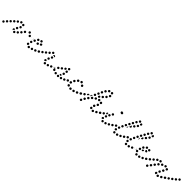

<svg xmlns="http://www.w3.org/2000/svg" viewBox="472 -2274 4019 4019"><g transform="rotate(45 2482.0 -264.0)"><path d="M34 1Q33 -9 25 -16Q22 -19 17 -21Q12 -22 7 -22Q2 -22 -2 -19Q-7 -17 -10 -13Q-17 -5 -16 5Q-15 15 -7 22Q-4 25 1 27Q6 28 11 28Q16 28 20 25Q25 23 28 19Q35 11 34 1ZM343 14Q346 10 347 6Q349 1 348 -4Q348 -9 345 -13Q341 -22 331 -26Q321 -29 312 -24H311Q307 -21 304 -17Q301 -14 299 -9Q298 -4 298 1Q299 6 301 10Q306 19 316 22Q326 25 335 21V20Q340 18 343 14ZM256 -26Q254 -31 255 -36Q257 -46 265 -52Q273 -58 283 -57Q288 -56 293 -54Q297 -51 300 -47Q300 -46 301 -46Q301 -45 302 -44Q301 -44 301 -43Q293 -39 287 -32Q281 -25 278 -15Q277 -11 276 -7Q271 -8 267 -10Q263 -13 260 -17Q257 -21 256 -26ZM405 -38Q407 -43 407 -48Q408 -53 406 -57Q404 -62 400 -65Q393 -73 383 -73Q373 -73 365 -66Q361 -62 359 -58Q357 -53 357 -48Q357 -43 359 -39Q361 -34 364 -31Q372 -23 382 -23Q392 -23 400 -30Q403 -34 405 -38ZM83 -45Q85 -49 84 -54Q84 -59 82 -64Q80 -68 76 -72Q69 -79 59 -78Q48 -78 41 -70Q34 -62 34 -52Q35 -42 42 -35Q50 -28 60 -28Q71 -28 78 -36Q81 -40 83 -45ZM283 -96Q286 -86 294 -80Q299 -78 303 -77Q308 -76 313 -77Q318 -78 322 -81Q326 -84 329 -88Q334 -97 332 -107Q330 -117 321 -123Q312 -128 302 -126Q292 -124 287 -115H286Q281 -106 283 -96ZM453 -87Q456 -91 458 -95Q459 -100 459 -105Q458 -110 456 -114Q454 -119 450 -122Q442 -129 432 -128Q422 -127 415 -119Q408 -111 409 -101Q410 -91 417 -84Q425 -77 436 -78Q446 -79 453 -87ZM129 -90Q137 -98 137 -108Q136 -118 129 -126Q126 -129 121 -131Q116 -133 111 -133Q106 -133 102 -131Q97 -129 94 -125Q86 -118 86 -107Q86 -97 94 -90Q101 -82 112 -83Q122 -83 129 -90ZM183 -142Q183 -142 183 -143Q191 -150 191 -160Q191 -171 183 -178Q176 -185 166 -185Q156 -185 149 -179L148 -178Q141 -171 140 -161Q140 -151 147 -143Q154 -136 164 -135Q175 -135 182 -142H183Q183 -142 183 -142ZM506 -165Q505 -175 497 -182Q493 -185 488 -186Q483 -187 478 -187Q473 -186 469 -183Q465 -181 462 -177H461Q455 -169 456 -158Q458 -148 466 -142Q470 -139 475 -137Q480 -136 484 -137Q489 -137 494 -140Q498 -142 501 -146Q507 -155 506 -165ZM324 -156Q328 -147 337 -143Q342 -141 347 -140Q352 -140 356 -142Q361 -144 364 -147Q368 -151 370 -155V-156Q374 -165 370 -175Q367 -184 357 -189Q353 -191 348 -191Q343 -191 338 -189Q333 -187 330 -184Q326 -180 324 -176Q320 -166 324 -156ZM705 -153Q713 -161 713 -171Q713 -181 705 -189Q698 -196 688 -196H687Q677 -196 670 -189Q662 -181 662 -171Q662 -161 670 -153Q677 -146 687 -146H688Q698 -146 705 -153ZM607 -148Q612 -147 616 -148Q621 -149 626 -151Q630 -154 633 -158Q636 -162 637 -167Q639 -177 634 -186Q628 -194 618 -197Q608 -199 599 -194Q590 -188 588 -178Q587 -173 588 -168Q588 -163 591 -159Q594 -155 598 -152Q602 -149 607 -148ZM244 -197Q247 -201 247 -206Q248 -211 247 -216Q245 -221 242 -225Q236 -233 226 -234Q215 -236 207 -229Q199 -223 198 -212Q196 -202 203 -194Q209 -186 219 -185Q230 -183 238 -190Q242 -193 244 -197ZM543 -204Q547 -201 551 -199Q556 -198 561 -198Q566 -198 571 -200Q580 -205 583 -215Q587 -224 582 -234Q580 -238 577 -242Q573 -245 568 -247Q563 -248 559 -248Q554 -248 549 -246Q540 -241 536 -231Q533 -222 537 -212Q539 -208 543 -204ZM347 -214Q357 -211 366 -216Q371 -219 374 -222Q377 -226 379 -231Q380 -236 379 -241Q379 -246 377 -250Q374 -255 370 -258Q366 -261 362 -262Q357 -264 352 -263Q347 -263 343 -260Q338 -258 335 -254Q332 -250 331 -246Q329 -241 330 -236Q330 -231 333 -226Q338 -217 347 -214ZM295 -226Q286 -222 276 -226Q267 -231 263 -240Q261 -245 261 -250Q261 -255 263 -259Q265 -264 269 -267Q272 -271 277 -273Q287 -276 296 -272Q306 -268 310 -258Q310 -258 310 -257Q310 -257 310 -256Q310 -254 309 -252Q307 -244 307 -235Q305 -232 302 -230Q299 -227 295 -226Z M782 21Q788 13 787 2Q785 -8 777 -14Q769 -20 758 -19H757Q747 -17 741 -9Q734 -1 736 10Q737 20 746 26Q754 32 764 31H765Q776 29 782 21ZM859 -2Q864 -11 861 -21Q859 -26 856 -29Q853 -33 848 -35Q844 -38 839 -38Q834 -39 829 -37H828Q823 -35 820 -32Q816 -29 814 -24Q811 -20 811 -15Q810 -10 812 -5Q813 -1 817 3Q820 7 824 9Q829 12 834 12Q839 12 843 11H845Q854 7 859 -2ZM689 -10Q681 -16 679 -26Q679 -27 679 -28Q677 -38 684 -46Q690 -55 700 -56Q710 -58 719 -51Q727 -45 728 -35Q728 -35 728 -34Q729 -33 729 -32Q729 -30 729 -29Q725 -26 723 -22Q718 -16 715 -8Q713 -7 712 -6Q710 -6 708 -5Q698 -4 689 -10ZM933 -31Q937 -41 933 -50Q931 -55 927 -58Q923 -62 919 -64Q914 -65 909 -65Q904 -65 900 -63H899Q889 -59 885 -49Q881 -39 885 -30Q887 -25 891 -22Q895 -18 899 -17Q904 -15 909 -15Q914 -15 918 -17H919Q929 -21 933 -31ZM1002 -73Q1004 -83 998 -91Q995 -95 991 -98Q987 -101 982 -102Q977 -102 972 -101Q967 -100 963 -97H962Q954 -91 952 -80Q950 -70 956 -62Q959 -58 963 -55Q968 -52 973 -51Q977 -51 982 -52Q987 -53 991 -56H992Q1001 -62 1002 -73ZM698 -96Q701 -86 711 -82Q715 -80 720 -80Q725 -79 730 -81Q734 -83 738 -86Q742 -90 744 -94V-95Q749 -105 745 -114Q741 -124 732 -128Q723 -133 713 -129Q703 -125 699 -116L698 -115Q694 -105 698 -96ZM689 -146H688Q683 -146 678 -148Q674 -150 670 -153Q667 -157 665 -161Q663 -166 663 -171Q663 -181 670 -189Q678 -196 688 -196H689Q694 -196 699 -194Q703 -192 707 -189Q707 -188 708 -188Q708 -187 708 -187Q707 -183 707 -178Q706 -168 710 -159Q710 -158 710 -157Q707 -152 701 -149Q696 -146 689 -146ZM729 -176Q729 -171 731 -166Q732 -162 736 -158Q739 -154 744 -152Q753 -148 763 -151Q772 -155 777 -164V-165Q780 -169 780 -174Q780 -179 778 -184Q777 -189 773 -192Q770 -196 766 -198Q756 -203 746 -199Q737 -196 732 -186V-185Q730 -181 729 -176ZM864 -161Q870 -170 869 -180Q869 -181 868 -183Q868 -184 868 -185Q867 -187 866 -188Q865 -190 864 -192Q860 -197 854 -200Q847 -202 841 -201H839Q834 -200 830 -198Q826 -195 823 -191Q820 -187 819 -182Q817 -178 818 -173Q820 -162 828 -156Q836 -150 846 -151L848 -152Q858 -153 864 -161ZM929 -226Q923 -235 913 -237Q911 -238 909 -238Q906 -238 904 -237Q899 -232 893 -227Q889 -225 884 -223Q884 -222 884 -221Q883 -220 883 -219Q883 -218 883 -218Q880 -208 885 -199Q890 -190 900 -187Q910 -185 919 -190Q928 -195 931 -205Q931 -206 932 -207Q934 -217 929 -226ZM771 -240Q770 -230 778 -222Q785 -215 795 -215Q806 -215 813 -222L814 -223Q818 -226 819 -231Q821 -235 821 -240Q821 -245 820 -250Q818 -255 814 -258Q807 -265 797 -266Q786 -266 779 -258L778 -257Q771 -250 771 -240ZM851 -287Q842 -281 840 -271Q839 -266 841 -261Q842 -256 844 -252Q847 -248 851 -246Q856 -243 861 -242H862Q872 -240 880 -246Q889 -252 891 -262Q892 -267 891 -272Q890 -277 887 -281Q884 -285 880 -287Q875 -290 871 -291H869Q859 -293 851 -287Z M1247 31Q1252 30 1256 26Q1260 23 1262 19Q1264 14 1264 9Q1265 -1 1258 -9Q1251 -17 1241 -17Q1230 -18 1223 -11Q1215 -4 1214 6Q1214 11 1215 16Q1217 21 1220 24Q1224 28 1228 30Q1233 32 1238 33Q1243 33 1247 31ZM1329 11Q1333 7 1335 3Q1337 -2 1338 -7Q1338 -12 1336 -16Q1332 -26 1323 -30Q1314 -35 1304 -31Q1299 -30 1295 -26Q1292 -23 1290 -18Q1288 -14 1287 -9Q1287 -4 1289 1Q1292 11 1302 15Q1311 19 1321 16Q1326 14 1329 11ZM1393 -16Q1397 -18 1400 -22Q1404 -26 1405 -31Q1407 -35 1406 -40Q1406 -45 1404 -50Q1399 -59 1389 -62Q1379 -65 1370 -60Q1361 -56 1357 -46Q1354 -36 1359 -27Q1361 -22 1365 -19Q1369 -16 1374 -14Q1378 -13 1383 -13Q1388 -14 1393 -16ZM1191 -23Q1187 -25 1183 -29Q1180 -33 1179 -38Q1178 -43 1179 -48Q1180 -58 1188 -64Q1196 -71 1207 -69Q1212 -69 1216 -66Q1220 -64 1223 -60Q1226 -56 1228 -51Q1229 -46 1228 -41Q1228 -40 1228 -40Q1228 -39 1228 -38Q1226 -38 1224 -37Q1215 -34 1208 -28Q1203 -24 1200 -20Q1200 -20 1200 -20Q1200 -20 1200 -20Q1195 -20 1191 -23ZM1467 -64Q1470 -68 1471 -73Q1471 -78 1470 -83Q1469 -87 1466 -92Q1460 -100 1450 -102Q1440 -103 1431 -97Q1427 -94 1425 -90Q1422 -86 1421 -81Q1420 -76 1421 -71Q1423 -66 1425 -62Q1432 -54 1442 -52Q1452 -51 1460 -57Q1465 -60 1467 -64ZM1003 -73Q1005 -83 999 -91Q993 -100 983 -102Q972 -104 964 -98Q960 -95 957 -91Q954 -86 953 -81Q953 -77 954 -72Q955 -67 957 -63Q960 -59 964 -56Q969 -53 974 -52Q978 -52 983 -53Q988 -54 992 -56V-57Q1001 -62 1003 -73ZM1202 -107Q1206 -98 1215 -93Q1220 -91 1225 -91Q1230 -91 1235 -93Q1239 -95 1243 -98Q1246 -101 1248 -106H1249Q1253 -116 1249 -125Q1245 -135 1236 -139Q1231 -141 1226 -141Q1221 -141 1217 -140Q1212 -138 1208 -134Q1205 -131 1203 -126Q1199 -117 1202 -107ZM1064 -118Q1065 -129 1059 -137Q1056 -141 1051 -143Q1047 -146 1042 -146Q1037 -147 1032 -146Q1028 -145 1024 -142V-141Q1015 -135 1014 -125Q1013 -115 1019 -106Q1022 -102 1026 -100Q1030 -97 1035 -97Q1040 -96 1045 -97Q1050 -99 1054 -102Q1062 -108 1064 -118ZM1120 -157Q1122 -161 1123 -166Q1123 -171 1122 -176Q1120 -180 1117 -184Q1114 -188 1110 -190Q1105 -193 1100 -193Q1096 -194 1091 -192Q1086 -191 1082 -188Q1078 -185 1076 -180Q1073 -176 1073 -171Q1072 -166 1074 -161Q1075 -156 1078 -152Q1082 -149 1086 -146Q1090 -144 1095 -143Q1100 -143 1105 -144Q1110 -146 1114 -149Q1118 -152 1120 -157ZM1237 -177Q1239 -167 1248 -161Q1257 -156 1267 -158Q1277 -161 1282 -170Q1288 -179 1285 -189Q1283 -199 1274 -204Q1265 -209 1255 -207Q1245 -205 1240 -196Q1234 -187 1237 -177ZM1180 -216Q1181 -226 1174 -234Q1167 -241 1157 -242Q1147 -243 1139 -236Q1131 -229 1130 -218Q1130 -208 1137 -200Q1143 -193 1154 -192Q1164 -191 1172 -198Q1180 -205 1180 -216ZM1256 -251Q1265 -257 1275 -255Q1285 -253 1291 -244Q1297 -236 1295 -226Q1294 -224 1294 -222Q1293 -220 1292 -219Q1289 -221 1286 -223Q1278 -228 1269 -230Q1259 -231 1250 -229Q1248 -228 1245 -228Q1245 -230 1245 -232Q1245 -234 1246 -236Q1248 -246 1256 -251ZM1220 -247Q1216 -245 1211 -244Q1206 -244 1201 -246Q1196 -247 1193 -251Q1185 -258 1184 -268Q1184 -278 1191 -286Q1198 -294 1208 -294Q1219 -295 1226 -288Q1230 -285 1232 -280Q1234 -276 1234 -271Q1235 -268 1234 -265Q1234 -262 1233 -260Q1231 -258 1230 -257Q1229 -255 1228 -253Q1225 -249 1220 -247Z M1641 18Q1648 11 1648 0Q1648 -5 1646 -9Q1644 -14 1640 -17Q1637 -21 1632 -22Q1627 -24 1622 -24Q1611 -24 1604 -16Q1597 -9 1597 2Q1598 7 1600 11Q1602 16 1605 19Q1609 23 1613 24Q1618 26 1623 26H1624Q1634 26 1641 18ZM1561 15Q1570 10 1572 -1Q1574 -11 1568 -19Q1562 -28 1552 -30Q1547 -31 1542 -30Q1537 -29 1533 -26Q1529 -24 1526 -19Q1523 -15 1522 -10Q1521 -5 1522 -1Q1523 4 1526 8Q1529 13 1533 15Q1537 18 1542 19Q1553 21 1561 15ZM1720 1Q1725 -8 1722 -18Q1721 -22 1717 -26Q1714 -30 1710 -33Q1706 -35 1701 -36Q1696 -36 1691 -35Q1681 -32 1676 -23Q1670 -14 1673 -4Q1675 1 1678 5Q1681 9 1685 11Q1689 14 1694 14Q1699 15 1704 13H1705Q1715 10 1720 1ZM1480 -9Q1491 -10 1497 -18Q1503 -26 1502 -37Q1501 -47 1493 -53H1492Q1484 -60 1474 -59Q1463 -57 1457 -49Q1451 -41 1452 -31Q1453 -20 1461 -14H1462Q1470 -7 1480 -9ZM1792 -30Q1796 -40 1791 -49Q1789 -54 1785 -57Q1781 -60 1777 -62Q1772 -64 1767 -63Q1762 -63 1758 -61H1757Q1748 -56 1745 -46Q1741 -36 1746 -27Q1748 -23 1752 -19Q1755 -16 1760 -14Q1765 -13 1770 -13Q1775 -13 1779 -16H1780Q1789 -20 1792 -30ZM1622 -46H1621Q1620 -46 1618 -46Q1618 -50 1620 -54Q1621 -58 1623 -61Q1630 -69 1640 -71Q1650 -72 1658 -66Q1663 -63 1665 -58Q1668 -54 1668 -48Q1661 -42 1656 -34Q1656 -34 1656 -33Q1649 -40 1639 -44Q1631 -47 1622 -46ZM1859 -73Q1860 -83 1854 -92Q1851 -96 1847 -98Q1843 -101 1838 -102Q1833 -102 1828 -101Q1824 -100 1819 -97Q1811 -91 1809 -81Q1807 -71 1813 -62Q1816 -58 1820 -56Q1825 -53 1829 -52Q1834 -51 1839 -52Q1844 -53 1848 -56L1849 -57Q1857 -63 1859 -73ZM1422 -72Q1421 -77 1421 -81Q1422 -86 1425 -91Q1428 -95 1432 -98Q1436 -101 1441 -102Q1446 -103 1451 -102Q1456 -101 1460 -98Q1464 -96 1467 -92Q1469 -89 1470 -86Q1471 -84 1471 -81Q1471 -81 1471 -81Q1461 -80 1453 -75Q1445 -70 1439 -63Q1436 -59 1434 -55Q1432 -56 1429 -58Q1427 -60 1425 -63Q1423 -67 1422 -72ZM1650 -111Q1651 -107 1653 -102Q1655 -98 1659 -95Q1663 -92 1668 -90Q1678 -88 1687 -93Q1696 -98 1699 -108Q1702 -118 1697 -127Q1692 -136 1682 -139Q1672 -142 1663 -137Q1654 -132 1651 -122V-121Q1649 -116 1650 -111ZM1532 -119Q1534 -129 1528 -137Q1521 -146 1511 -147Q1501 -149 1493 -142H1492Q1484 -136 1482 -126Q1481 -115 1487 -107Q1494 -99 1504 -97Q1514 -96 1522 -102H1523Q1531 -109 1532 -119ZM1593 -165Q1594 -176 1588 -184Q1585 -188 1580 -190Q1576 -193 1571 -193Q1566 -194 1562 -193Q1557 -191 1553 -188H1552Q1544 -182 1543 -171Q1542 -161 1548 -153Q1551 -149 1555 -147Q1560 -144 1564 -143Q1569 -143 1574 -144Q1579 -145 1583 -149Q1592 -155 1593 -165ZM1664 -182Q1666 -177 1669 -173Q1672 -169 1676 -167Q1681 -165 1686 -164Q1696 -164 1704 -170Q1712 -177 1713 -187V-188Q1714 -198 1707 -206Q1700 -214 1690 -215Q1685 -215 1680 -214Q1675 -212 1672 -209Q1668 -206 1666 -201Q1663 -197 1663 -192V-191Q1662 -186 1664 -182ZM1603 -218Q1604 -228 1612 -235Q1621 -241 1631 -240Q1641 -239 1648 -231Q1649 -229 1650 -226Q1652 -224 1652 -221Q1648 -217 1645 -211Q1641 -203 1641 -194Q1632 -189 1623 -191Q1614 -192 1608 -200Q1602 -208 1603 -218ZM1710 -256Q1712 -261 1711 -266Q1711 -271 1709 -275Q1707 -280 1703 -283Q1695 -290 1685 -289Q1674 -288 1668 -280Q1661 -273 1661 -262Q1662 -252 1669 -245Q1677 -238 1687 -239Q1698 -239 1705 -247Q1705 -247 1706 -248Q1709 -252 1710 -256Z M2014 22Q2022 15 2021 4Q2021 -1 2019 -5Q2017 -10 2014 -13Q2010 -17 2006 -18Q2001 -20 1996 -20H1993Q1983 -20 1976 -13Q1969 -5 1969 5Q1969 10 1971 15Q1973 19 1976 23Q1980 26 1985 28Q1989 30 1994 30H1997Q2007 30 2014 22ZM2097 5Q2102 -4 2100 -14Q2098 -18 2095 -22Q2092 -26 2088 -29Q2084 -31 2079 -32Q2074 -33 2069 -31H2066Q2056 -28 2051 -19Q2046 -10 2049 0Q2050 5 2053 9Q2056 13 2060 15Q2065 18 2070 18Q2075 19 2079 18L2082 17Q2092 14 2097 5ZM1922 8Q1933 8 1940 0Q1943 -3 1945 -8Q1946 -13 1946 -18Q1946 -23 1944 -27Q1942 -32 1938 -35Q1938 -36 1937 -36Q1930 -43 1920 -44Q1909 -44 1902 -36Q1894 -29 1894 -19Q1894 -8 1902 -1Q1903 0 1904 2Q1912 9 1922 8ZM2174 -27Q2177 -37 2173 -47Q2170 -51 2167 -54Q2163 -58 2158 -59Q2154 -61 2149 -61Q2144 -60 2139 -58L2137 -57Q2128 -53 2124 -43Q2121 -33 2125 -24Q2128 -19 2131 -16Q2135 -13 2140 -11Q2144 -9 2149 -10Q2154 -10 2159 -12L2161 -13Q2170 -18 2174 -27ZM2240 -63Q2243 -67 2244 -72Q2245 -77 2243 -82Q2242 -86 2240 -91Q2234 -99 2224 -101Q2213 -103 2205 -97L2203 -95Q2199 -93 2196 -88Q2193 -84 2192 -79Q2191 -74 2193 -70Q2194 -65 2196 -61Q2199 -57 2203 -54Q2208 -51 2212 -50Q2217 -49 2222 -50Q2227 -52 2231 -54L2233 -56Q2237 -59 2240 -63ZM1859 -73Q1861 -83 1855 -92Q1852 -96 1848 -98Q1844 -101 1839 -102Q1834 -103 1829 -102Q1824 -101 1820 -98Q1811 -92 1809 -81Q1808 -71 1813 -63Q1816 -59 1821 -56Q1825 -53 1830 -52Q1835 -52 1839 -53Q1844 -54 1848 -56L1849 -57Q1857 -63 1859 -73ZM1885 -78Q1891 -69 1901 -67Q1911 -65 1920 -70Q1929 -75 1931 -85L1932 -88Q1934 -98 1929 -107Q1923 -116 1913 -118Q1903 -121 1894 -115Q1885 -110 1883 -100L1882 -97Q1880 -87 1885 -78ZM1918 -179 1917 -178Q1912 -169 1914 -159Q1916 -149 1925 -143Q1929 -141 1934 -140Q1939 -139 1944 -140Q1949 -141 1953 -144Q1957 -147 1960 -151V-152L1961 -153Q1967 -162 1964 -172Q1962 -182 1953 -188Q1949 -190 1944 -191Q1939 -192 1935 -191Q1930 -190 1926 -187Q1922 -184 1919 -180ZM2142 -228Q2139 -232 2134 -234Q2130 -236 2125 -236Q2120 -237 2115 -235Q2105 -232 2101 -223Q2096 -213 2100 -203Q2100 -203 2100 -202Q2101 -197 2105 -193Q2108 -189 2112 -187Q2116 -185 2121 -184Q2126 -184 2131 -185Q2141 -188 2146 -197Q2151 -206 2148 -216Q2147 -218 2147 -219Q2145 -224 2142 -228ZM1965 -227Q1965 -217 1971 -209Q1974 -205 1979 -203Q1983 -201 1988 -200Q1993 -200 1998 -201Q2003 -203 2006 -206L2008 -208Q2012 -211 2015 -215Q2017 -220 2017 -225Q2018 -230 2016 -234Q2015 -239 2011 -243Q2005 -251 1994 -252Q1984 -253 1976 -246L1974 -244Q1966 -238 1965 -227ZM2046 -275Q2038 -269 2037 -258Q2037 -253 2038 -249Q2040 -244 2043 -240Q2046 -236 2051 -234Q2055 -232 2060 -231Q2061 -231 2061 -231Q2072 -230 2080 -236Q2088 -243 2089 -253Q2091 -263 2084 -271Q2078 -280 2068 -281Q2066 -281 2064 -281Q2054 -282 2046 -275Z M2342 15Q2342 10 2340 5Q2339 0 2335 -3Q2332 -7 2327 -9Q2318 -14 2308 -10Q2299 -7 2294 3Q2294 4 2294 4Q2289 13 2292 23Q2296 33 2305 37Q2314 42 2324 39Q2334 35 2338 26Q2339 26 2339 24Q2342 19 2342 15ZM2672 22Q2676 19 2678 15Q2681 10 2681 5Q2681 0 2680 -4Q2677 -14 2667 -19Q2658 -24 2648 -20H2647Q2642 -18 2638 -15Q2634 -12 2632 -7Q2630 -3 2629 2Q2629 7 2631 12Q2634 22 2643 26Q2652 31 2662 28L2664 27Q2669 26 2672 22ZM2580 7Q2570 4 2565 -6Q2565 -7 2564 -8Q2560 -18 2564 -27Q2567 -37 2577 -41Q2581 -43 2586 -43Q2591 -44 2596 -42Q2600 -40 2604 -37Q2608 -33 2610 -29Q2610 -28 2610 -28Q2611 -26 2612 -23Q2612 -21 2613 -19Q2612 -18 2612 -18Q2608 -10 2607 -1Q2605 1 2603 3Q2601 4 2599 6Q2590 10 2580 7ZM2746 -18Q2749 -22 2750 -27Q2751 -32 2751 -37Q2750 -42 2747 -46Q2742 -55 2732 -57Q2721 -59 2713 -54L2711 -53Q2707 -50 2704 -46Q2701 -42 2700 -37Q2699 -32 2700 -28Q2700 -23 2703 -18Q2709 -10 2719 -7Q2729 -5 2738 -11L2739 -12Q2743 -14 2746 -18ZM2379 -52Q2380 -57 2378 -62Q2377 -67 2374 -71Q2371 -75 2367 -77Q2358 -83 2348 -80Q2338 -78 2333 -69L2332 -67Q2329 -63 2329 -58Q2328 -53 2329 -48Q2330 -44 2333 -40Q2336 -36 2340 -33Q2349 -28 2359 -30Q2369 -32 2375 -41L2376 -43Q2378 -47 2379 -52ZM2812 -63Q2815 -67 2816 -72Q2817 -77 2816 -82Q2815 -87 2812 -91Q2806 -99 2796 -101Q2785 -103 2777 -97L2775 -96Q2771 -93 2769 -89Q2766 -85 2765 -80Q2764 -75 2765 -70Q2766 -65 2769 -61Q2775 -53 2785 -51Q2796 -49 2804 -55L2806 -56Q2810 -59 2812 -63ZM2242 -64Q2245 -68 2246 -73Q2247 -78 2245 -83Q2244 -88 2242 -92Q2236 -101 2225 -102Q2215 -104 2207 -98L2206 -97Q2197 -92 2195 -81Q2194 -71 2200 -63Q2205 -54 2216 -52Q2226 -51 2234 -57H2235Q2239 -60 2242 -64ZM2575 -85Q2578 -75 2587 -69Q2591 -67 2596 -66Q2601 -66 2606 -67Q2610 -68 2614 -71Q2618 -75 2621 -79L2622 -80Q2627 -89 2624 -99Q2621 -109 2612 -115Q2608 -117 2603 -118Q2598 -118 2593 -117Q2588 -116 2585 -113Q2581 -109 2578 -105L2577 -103Q2572 -94 2575 -85ZM2423 -114Q2425 -118 2424 -123Q2423 -128 2421 -133Q2419 -137 2415 -140Q2411 -143 2406 -145Q2401 -146 2396 -145Q2391 -145 2387 -142Q2383 -140 2380 -136L2378 -135Q2372 -126 2373 -116Q2374 -106 2383 -99Q2391 -93 2401 -94Q2411 -95 2418 -103L2419 -105Q2422 -109 2423 -114ZM2306 -107Q2309 -111 2310 -116Q2311 -121 2310 -126Q2309 -131 2306 -135Q2300 -144 2290 -146Q2280 -148 2271 -142L2270 -141Q2262 -135 2260 -125Q2258 -115 2263 -107Q2269 -98 2279 -96Q2289 -94 2298 -100H2299Q2303 -103 2306 -107ZM2614 -161Q2614 -156 2615 -151Q2617 -147 2620 -143Q2623 -139 2628 -137Q2637 -132 2647 -135Q2657 -139 2661 -148L2662 -149Q2664 -154 2665 -159Q2665 -164 2664 -168Q2662 -173 2659 -177Q2655 -181 2651 -183Q2642 -188 2632 -184Q2622 -181 2617 -172V-170Q2614 -166 2614 -161ZM2351 -161Q2358 -168 2367 -171Q2370 -172 2373 -173Q2373 -174 2372 -176Q2371 -177 2370 -178Q2368 -182 2364 -185Q2359 -188 2355 -189Q2350 -190 2345 -189Q2340 -188 2336 -185L2335 -184Q2326 -178 2324 -168Q2322 -158 2328 -149Q2330 -147 2332 -145Q2335 -142 2338 -141Q2339 -143 2340 -146V-147Q2344 -155 2351 -161ZM2478 -177Q2478 -187 2471 -195Q2464 -203 2454 -203Q2444 -204 2436 -197L2435 -195Q2427 -188 2426 -178Q2426 -168 2433 -160Q2440 -152 2450 -152Q2461 -151 2468 -158L2470 -160Q2477 -167 2478 -177ZM2393 -206 2394 -207Q2398 -217 2408 -220Q2418 -224 2427 -219Q2427 -219 2428 -219Q2428 -219 2428 -219Q2424 -216 2421 -213L2419 -212Q2413 -206 2409 -198Q2404 -189 2404 -179Q2404 -176 2404 -174Q2395 -178 2392 -188Q2389 -197 2393 -206ZM2540 -217Q2543 -227 2538 -236Q2536 -241 2532 -244Q2528 -247 2523 -248Q2518 -250 2513 -249Q2508 -249 2504 -246L2502 -245Q2493 -240 2491 -230Q2488 -220 2493 -211Q2495 -207 2499 -204Q2503 -201 2508 -199Q2513 -198 2518 -199Q2523 -199 2527 -202H2528Q2538 -207 2540 -217ZM2636 -221Q2639 -217 2643 -214Q2647 -211 2652 -210Q2656 -209 2661 -210Q2672 -211 2678 -220Q2684 -228 2682 -238Q2682 -240 2682 -241Q2680 -251 2671 -257Q2662 -263 2652 -261Q2642 -259 2636 -250Q2631 -241 2633 -231Q2633 -231 2633 -231Q2634 -226 2636 -221ZM2585 -276H2583Q2578 -275 2574 -272Q2570 -269 2567 -265Q2565 -261 2564 -256Q2563 -251 2564 -246Q2565 -236 2574 -230Q2583 -224 2593 -226L2595 -227Q2599 -228 2603 -230Q2607 -232 2610 -236Q2610 -240 2611 -244Q2612 -251 2614 -257Q2612 -267 2604 -272Q2595 -278 2585 -276ZM2425 -257Q2429 -247 2438 -243Q2448 -239 2457 -242Q2467 -246 2472 -255V-256Q2477 -265 2473 -275Q2470 -285 2460 -289Q2451 -294 2441 -290Q2431 -287 2427 -277L2426 -276Q2422 -267 2425 -257ZM2514 -291Q2512 -295 2512 -299Q2514 -300 2515 -301Q2521 -307 2525 -316L2526 -317Q2527 -320 2528 -323Q2531 -324 2534 -325Q2538 -325 2541 -325Q2546 -324 2550 -322Q2555 -319 2558 -316Q2562 -310 2563 -303Q2564 -297 2561 -290Q2554 -285 2549 -278Q2548 -277 2548 -277Q2540 -273 2532 -275Q2523 -277 2518 -284Q2515 -287 2514 -291ZM2457 -337Q2457 -332 2459 -327Q2460 -322 2464 -319Q2467 -315 2472 -313Q2481 -309 2491 -312Q2500 -316 2505 -325V-326Q2510 -336 2506 -345Q2503 -355 2493 -359Q2489 -362 2484 -362Q2479 -362 2474 -360Q2469 -359 2466 -355Q2462 -352 2460 -347L2459 -346Q2457 -342 2457 -337ZM2622 -349Q2623 -360 2616 -367Q2609 -375 2598 -375Q2588 -376 2580 -369L2579 -368Q2572 -361 2571 -350Q2571 -340 2578 -333Q2585 -325 2595 -324Q2606 -324 2613 -331L2614 -332Q2622 -339 2622 -349ZM2675 -398Q2677 -403 2676 -408Q2676 -413 2673 -417Q2671 -422 2667 -425Q2659 -432 2649 -431Q2639 -430 2632 -422L2631 -421Q2628 -417 2627 -412Q2625 -408 2625 -403Q2626 -398 2628 -393Q2631 -389 2634 -386Q2642 -379 2653 -380Q2663 -381 2670 -389V-390Q2674 -394 2675 -398ZM2491 -398Q2495 -388 2504 -383Q2513 -379 2523 -382Q2533 -386 2538 -395V-396Q2543 -405 2539 -415Q2536 -425 2527 -429Q2517 -434 2508 -431Q2498 -427 2493 -418V-417Q2488 -408 2491 -398ZM2714 -483Q2709 -492 2700 -495Q2698 -496 2696 -496Q2694 -496 2693 -497Q2690 -496 2687 -495Q2684 -495 2681 -495Q2677 -492 2673 -489Q2670 -485 2668 -480L2667 -479Q2664 -469 2669 -459Q2673 -450 2683 -447Q2693 -443 2702 -448Q2711 -452 2715 -462V-463Q2718 -473 2714 -483ZM2528 -469Q2530 -458 2539 -453Q2547 -447 2558 -449Q2568 -451 2573 -460L2574 -461Q2580 -470 2578 -480Q2575 -490 2567 -496Q2558 -501 2548 -499Q2538 -497 2532 -488L2531 -487Q2526 -479 2528 -469ZM2580 -536Q2578 -525 2583 -517Q2589 -508 2599 -506Q2609 -504 2618 -510H2619Q2628 -516 2630 -526Q2632 -536 2626 -545Q2621 -554 2610 -556Q2600 -558 2592 -552L2591 -551Q2582 -546 2580 -536ZM2672 -567Q2662 -565 2656 -556Q2651 -547 2653 -537Q2655 -527 2664 -522Q2664 -521 2664 -521Q2673 -515 2683 -517Q2693 -519 2699 -528Q2705 -536 2703 -546Q2701 -557 2693 -562Q2692 -563 2691 -564Q2682 -569 2672 -567Z M2960 34Q2965 32 2969 29Q2972 25 2974 21Q2976 16 2976 11Q2976 1 2969 -7Q2961 -14 2951 -14Q2946 -14 2941 -12Q2937 -10 2933 -7Q2930 -3 2928 1Q2926 6 2926 11Q2926 21 2933 29Q2940 36 2951 36Q2956 36 2960 34ZM3047 8Q3052 -1 3048 -11Q3047 -15 3043 -19Q3040 -23 3035 -25Q3031 -27 3026 -27Q3021 -27 3016 -26Q3006 -22 3002 -13Q2998 -3 3001 6Q3003 11 3006 15Q3009 18 3014 21Q3018 23 3023 23Q3028 23 3033 21Q3043 18 3047 8ZM3116 -29Q3119 -40 3114 -48Q3111 -53 3107 -56Q3103 -59 3098 -60Q3093 -61 3088 -60Q3083 -59 3079 -57Q3070 -52 3068 -41Q3065 -31 3071 -23Q3073 -18 3077 -15Q3081 -12 3086 -11Q3091 -10 3096 -11Q3101 -11 3105 -14Q3114 -19 3116 -29ZM2898 -16Q2893 -18 2890 -22Q2887 -26 2885 -30Q2884 -35 2884 -40Q2885 -51 2893 -57Q2901 -64 2912 -63Q2922 -62 2928 -54Q2935 -46 2934 -36Q2934 -35 2934 -35Q2934 -34 2934 -33Q2934 -33 2933 -33Q2924 -30 2917 -23Q2913 -18 2910 -13Q2909 -13 2908 -13Q2908 -13 2907 -13Q2902 -14 2898 -16ZM3180 -73Q3181 -83 3175 -91Q3173 -95 3168 -98Q3164 -101 3159 -102Q3154 -102 3150 -101Q3145 -100 3141 -97H3140Q3132 -91 3130 -81Q3128 -71 3134 -63Q3137 -58 3141 -56Q3146 -53 3151 -52Q3155 -51 3160 -52Q3165 -54 3169 -56V-57Q3178 -63 3180 -73ZM2817 -73Q2819 -83 2813 -91Q2810 -95 2806 -98Q2802 -101 2797 -102Q2792 -103 2787 -102Q2782 -100 2778 -98Q2774 -95 2771 -91Q2768 -86 2767 -81Q2767 -77 2768 -72Q2769 -67 2771 -63Q2777 -54 2788 -52Q2798 -51 2806 -56V-57Q2815 -62 2817 -73ZM2908 -101Q2911 -91 2921 -87Q2925 -85 2930 -85Q2935 -85 2940 -87Q2945 -88 2948 -92Q2952 -95 2954 -100Q2958 -109 2954 -119Q2950 -129 2941 -133Q2931 -137 2922 -133Q2912 -130 2908 -120Q2904 -110 2908 -101ZM2877 -119Q2879 -129 2872 -137Q2866 -146 2856 -147Q2845 -148 2837 -142Q2833 -139 2831 -134Q2828 -130 2828 -125Q2827 -120 2828 -115Q2830 -111 2833 -107Q2839 -99 2849 -97Q2859 -96 2868 -102Q2876 -109 2877 -119ZM2887 -171Q2888 -182 2896 -188Q2900 -191 2905 -193Q2909 -194 2914 -194Q2916 -193 2917 -193Q2919 -193 2920 -192Q2919 -188 2918 -184Q2917 -174 2919 -164Q2920 -160 2922 -157Q2918 -156 2914 -154Q2906 -151 2900 -146Q2898 -148 2896 -149Q2894 -151 2892 -153Q2886 -161 2887 -171ZM2941 -170Q2944 -160 2953 -155Q2962 -150 2972 -153Q2982 -156 2987 -165Q2992 -174 2989 -184Q2987 -194 2978 -199Q2969 -204 2959 -201Q2949 -198 2943 -189Q2938 -180 2941 -170ZM2980 -246Q2979 -241 2980 -236Q2981 -231 2984 -227Q2987 -223 2991 -220Q2995 -218 3000 -217Q3005 -216 3010 -217Q3014 -218 3019 -220Q3023 -223 3025 -227H3026Q3028 -232 3029 -236Q3030 -241 3029 -246Q3028 -251 3025 -255Q3023 -259 3018 -262Q3014 -265 3009 -266Q3005 -267 3000 -266Q2995 -265 2991 -262Q2987 -259 2984 -255Q2981 -251 2980 -246ZM3139 -413Q3145 -406 3145 -396Q3145 -386 3138 -378Q3130 -371 3120 -371Q3112 -371 3105 -374Q3098 -376 3092 -381Q3085 -388 3084 -398Q3083 -408 3089 -416Q3095 -424 3105 -425Q3114 -426 3122 -421Q3132 -420 3139 -413Z M3301 25Q3310 21 3314 11Q3316 6 3315 1Q3315 -4 3313 -8Q3311 -13 3308 -16Q3304 -20 3299 -21Q3299 -21 3299 -21Q3290 -25 3280 -21Q3271 -17 3267 -8Q3265 -3 3265 2Q3265 7 3267 11Q3269 16 3272 19Q3276 23 3280 25Q3281 25 3281 25Q3291 29 3301 25ZM3388 7Q3393 -2 3390 -12Q3387 -22 3378 -27Q3369 -32 3359 -29H3358Q3348 -26 3343 -17Q3338 -8 3341 2Q3342 7 3345 11Q3349 14 3353 17Q3357 19 3362 20Q3367 20 3372 19H3373Q3383 16 3388 7ZM3455 -20Q3458 -24 3460 -29Q3461 -34 3460 -39Q3460 -44 3457 -48Q3455 -52 3451 -55Q3447 -58 3442 -60Q3438 -61 3433 -60Q3428 -60 3423 -57Q3414 -52 3411 -42Q3408 -32 3413 -23Q3418 -14 3428 -11Q3438 -8 3447 -14H3448Q3452 -16 3455 -20ZM3254 -43Q3250 -46 3247 -50Q3245 -54 3244 -59Q3243 -64 3244 -69V-70Q3246 -80 3254 -86Q3263 -91 3273 -89Q3278 -88 3282 -86Q3286 -83 3289 -79Q3292 -75 3293 -70Q3294 -65 3293 -60V-59Q3292 -55 3290 -52Q3288 -48 3285 -46Q3278 -45 3271 -42Q3268 -41 3266 -39Q3265 -39 3264 -39Q3264 -39 3263 -40Q3258 -41 3254 -43ZM3525 -73Q3526 -83 3520 -91Q3514 -100 3504 -102Q3494 -103 3485 -97Q3476 -91 3475 -81Q3473 -71 3479 -62Q3482 -58 3486 -55Q3490 -53 3495 -52Q3500 -51 3505 -52Q3510 -53 3514 -56Q3523 -62 3525 -73ZM3180 -73Q3182 -83 3176 -92Q3170 -100 3160 -102Q3150 -104 3141 -98V-97Q3132 -92 3130 -81Q3129 -71 3135 -63Q3140 -54 3151 -52Q3161 -51 3169 -57H3170Q3178 -63 3180 -73ZM3242 -120Q3243 -130 3237 -138Q3233 -142 3229 -145Q3225 -147 3220 -148Q3215 -148 3210 -147Q3205 -146 3201 -143V-142Q3193 -136 3191 -126Q3190 -115 3197 -107Q3200 -103 3204 -101Q3208 -98 3213 -98Q3218 -97 3223 -99Q3228 -100 3232 -103Q3240 -110 3242 -120ZM3268 -127Q3272 -118 3282 -114Q3286 -112 3291 -112Q3296 -112 3301 -114Q3305 -116 3309 -120Q3312 -123 3314 -128V-129Q3318 -138 3314 -148Q3310 -157 3300 -161Q3296 -163 3291 -163Q3286 -163 3281 -161Q3276 -159 3273 -155Q3270 -151 3268 -147V-146Q3264 -136 3268 -127ZM3298 -199Q3301 -189 3311 -184Q3315 -182 3320 -182Q3325 -182 3330 -184Q3334 -185 3338 -189Q3342 -192 3344 -196V-197Q3349 -206 3345 -216Q3342 -226 3332 -230Q3323 -235 3313 -231Q3303 -228 3299 -218Q3294 -208 3298 -199ZM3404 -293Q3407 -292 3409 -289Q3416 -282 3416 -271Q3415 -261 3408 -254H3407Q3404 -251 3401 -249Q3397 -247 3393 -247Q3396 -250 3397 -254H3398Q3402 -262 3403 -271Q3404 -281 3401 -290Q3400 -293 3399 -296Q3399 -296 3399 -296Q3402 -295 3404 -293ZM3331 -268Q3335 -258 3344 -253Q3353 -249 3363 -252Q3373 -255 3377 -264L3378 -265Q3383 -274 3379 -284Q3376 -294 3367 -298Q3363 -301 3358 -301Q3353 -301 3348 -300Q3343 -298 3340 -295Q3336 -292 3333 -288V-287Q3328 -278 3331 -268ZM3471 -326Q3471 -315 3463 -308V-307Q3456 -300 3445 -300Q3435 -300 3428 -307Q3427 -308 3426 -308Q3426 -309 3425 -310Q3430 -314 3433 -320Q3438 -328 3439 -337Q3440 -343 3439 -350Q3445 -351 3452 -350Q3458 -348 3463 -343Q3471 -336 3471 -326ZM3367 -346Q3366 -341 3367 -336Q3369 -331 3372 -327Q3375 -323 3379 -321Q3388 -316 3398 -319Q3408 -322 3413 -331H3414Q3416 -336 3417 -341Q3417 -346 3416 -350Q3414 -355 3411 -359Q3408 -363 3404 -365Q3395 -370 3385 -367Q3375 -365 3370 -356V-355Q3367 -351 3367 -346ZM3523 -383Q3522 -393 3515 -400Q3507 -407 3496 -406Q3486 -405 3479 -398V-397Q3472 -389 3473 -379Q3473 -369 3481 -362Q3489 -355 3499 -356Q3509 -356 3516 -364L3517 -365Q3524 -372 3523 -383ZM3405 -403Q3408 -393 3417 -388Q3426 -382 3436 -385Q3446 -388 3451 -397Q3456 -406 3454 -416Q3451 -426 3442 -432Q3438 -434 3433 -435Q3428 -435 3423 -434Q3418 -433 3414 -430Q3410 -427 3408 -422H3407Q3402 -413 3405 -403ZM3570 -445Q3568 -456 3560 -461Q3551 -467 3541 -465Q3531 -464 3525 -455L3524 -454Q3519 -446 3521 -436Q3522 -425 3531 -420Q3540 -414 3550 -416Q3560 -418 3566 -426V-427Q3572 -435 3570 -445ZM3443 -469Q3446 -459 3455 -454Q3464 -449 3474 -452Q3484 -454 3489 -463V-464Q3494 -473 3491 -483Q3489 -493 3480 -498Q3471 -503 3461 -500Q3451 -498 3446 -489L3445 -488Q3440 -479 3443 -469ZM3585 -531Q3576 -537 3566 -536Q3564 -535 3563 -535Q3561 -534 3560 -534Q3559 -531 3559 -528Q3557 -518 3551 -510Q3549 -507 3546 -504Q3549 -495 3557 -489Q3565 -484 3575 -486Q3585 -487 3591 -496Q3597 -504 3595 -515Q3593 -525 3585 -531ZM3491 -551Q3488 -547 3487 -542Q3486 -537 3487 -532Q3488 -527 3491 -523Q3494 -519 3498 -516Q3502 -513 3507 -512Q3511 -511 3516 -512Q3521 -513 3525 -516H3526Q3530 -519 3533 -523Q3536 -527 3537 -532Q3538 -537 3537 -542Q3536 -547 3533 -551Q3527 -560 3517 -562Q3507 -564 3499 -558H3498Q3494 -555 3491 -551Z M3646 25Q3655 21 3659 11Q3661 6 3660 1Q3660 -4 3658 -8Q3656 -13 3653 -16Q3649 -20 3644 -21Q3644 -21 3644 -21Q3635 -25 3625 -21Q3616 -17 3612 -8Q3610 -3 3610 2Q3610 7 3612 11Q3614 16 3617 19Q3621 23 3625 25Q3626 25 3626 25Q3636 29 3646 25ZM3733 7Q3738 -2 3735 -12Q3732 -22 3723 -27Q3714 -32 3704 -29H3703Q3693 -26 3688 -17Q3683 -8 3686 2Q3687 7 3690 11Q3694 14 3698 17Q3702 19 3707 20Q3712 20 3717 19H3718Q3728 16 3733 7ZM3800 -20Q3803 -24 3805 -29Q3806 -34 3805 -39Q3805 -44 3802 -48Q3800 -52 3796 -55Q3792 -58 3787 -60Q3783 -61 3778 -60Q3773 -60 3768 -57Q3759 -52 3756 -42Q3753 -32 3758 -23Q3763 -14 3773 -11Q3783 -8 3792 -14H3793Q3797 -16 3800 -20ZM3599 -43Q3595 -46 3592 -50Q3590 -54 3589 -59Q3588 -64 3589 -69V-70Q3591 -80 3599 -86Q3608 -91 3618 -89Q3623 -88 3627 -86Q3631 -83 3634 -79Q3637 -75 3638 -70Q3639 -65 3638 -60V-59Q3637 -55 3635 -52Q3633 -48 3630 -46Q3623 -45 3616 -42Q3613 -41 3611 -39Q3610 -39 3609 -39Q3609 -39 3608 -40Q3603 -41 3599 -43ZM3870 -73Q3871 -83 3865 -91Q3859 -100 3849 -102Q3839 -103 3830 -97Q3821 -91 3820 -81Q3818 -71 3824 -62Q3827 -58 3831 -55Q3835 -53 3840 -52Q3845 -51 3850 -52Q3855 -53 3859 -56Q3868 -62 3870 -73ZM3525 -73Q3527 -83 3521 -92Q3515 -100 3505 -102Q3495 -104 3486 -98V-97Q3477 -92 3475 -81Q3474 -71 3480 -63Q3485 -54 3496 -52Q3506 -51 3514 -57H3515Q3523 -63 3525 -73ZM3587 -120Q3588 -130 3582 -138Q3578 -142 3574 -145Q3570 -147 3565 -148Q3560 -148 3555 -147Q3550 -146 3546 -143V-142Q3538 -136 3536 -126Q3535 -115 3542 -107Q3545 -103 3549 -101Q3553 -98 3558 -98Q3563 -97 3568 -99Q3573 -100 3577 -103Q3585 -110 3587 -120ZM3613 -127Q3617 -118 3627 -114Q3631 -112 3636 -112Q3641 -112 3646 -114Q3650 -116 3654 -120Q3657 -123 3659 -128V-129Q3663 -138 3659 -148Q3655 -157 3645 -161Q3641 -163 3636 -163Q3631 -163 3626 -161Q3621 -159 3618 -155Q3615 -151 3613 -147V-146Q3609 -136 3613 -127ZM3643 -199Q3646 -189 3656 -184Q3660 -182 3665 -182Q3670 -182 3675 -184Q3679 -185 3683 -189Q3687 -192 3689 -196V-197Q3694 -206 3690 -216Q3687 -226 3677 -230Q3668 -235 3658 -231Q3648 -228 3644 -218Q3639 -208 3643 -199ZM3749 -293Q3752 -292 3754 -289Q3761 -282 3761 -271Q3760 -261 3753 -254H3752Q3749 -251 3746 -249Q3742 -247 3738 -247Q3741 -250 3742 -254H3743Q3747 -262 3748 -271Q3749 -281 3746 -290Q3745 -293 3744 -296Q3744 -296 3744 -296Q3747 -295 3749 -293ZM3676 -268Q3680 -258 3689 -253Q3698 -249 3708 -252Q3718 -255 3722 -264L3723 -265Q3728 -274 3724 -284Q3721 -294 3712 -298Q3708 -301 3703 -301Q3698 -301 3693 -300Q3688 -298 3685 -295Q3681 -292 3678 -288V-287Q3673 -278 3676 -268ZM3816 -326Q3816 -315 3808 -308V-307Q3801 -300 3790 -300Q3780 -300 3773 -307Q3772 -308 3771 -308Q3771 -309 3770 -310Q3775 -314 3778 -320Q3783 -328 3784 -337Q3785 -343 3784 -350Q3790 -351 3797 -350Q3803 -348 3808 -343Q3816 -336 3816 -326ZM3712 -346Q3711 -341 3712 -336Q3714 -331 3717 -327Q3720 -323 3724 -321Q3733 -316 3743 -319Q3753 -322 3758 -331H3759Q3761 -336 3762 -341Q3762 -346 3761 -350Q3759 -355 3756 -359Q3753 -363 3749 -365Q3740 -370 3730 -367Q3720 -365 3715 -356V-355Q3712 -351 3712 -346ZM3868 -383Q3867 -393 3860 -400Q3852 -407 3841 -406Q3831 -405 3824 -398V-397Q3817 -389 3818 -379Q3818 -369 3826 -362Q3834 -355 3844 -356Q3854 -356 3861 -364L3862 -365Q3869 -372 3868 -383ZM3750 -403Q3753 -393 3762 -388Q3771 -382 3781 -385Q3791 -388 3796 -397Q3801 -406 3799 -416Q3796 -426 3787 -432Q3783 -434 3778 -435Q3773 -435 3768 -434Q3763 -433 3759 -430Q3755 -427 3753 -422H3752Q3747 -413 3750 -403ZM3915 -445Q3913 -456 3905 -461Q3896 -467 3886 -465Q3876 -464 3870 -455L3869 -454Q3864 -446 3866 -436Q3867 -425 3876 -420Q3885 -414 3895 -416Q3905 -418 3911 -426V-427Q3917 -435 3915 -445ZM3788 -469Q3791 -459 3800 -454Q3809 -449 3819 -452Q3829 -454 3834 -463V-464Q3839 -473 3836 -483Q3834 -493 3825 -498Q3816 -503 3806 -500Q3796 -498 3791 -489L3790 -488Q3785 -479 3788 -469ZM3930 -531Q3921 -537 3911 -536Q3909 -535 3908 -535Q3906 -534 3905 -534Q3904 -531 3904 -528Q3902 -518 3896 -510Q3894 -507 3891 -504Q3894 -495 3902 -489Q3910 -484 3920 -486Q3930 -487 3936 -496Q3942 -504 3940 -515Q3938 -525 3930 -531ZM3836 -551Q3833 -547 3832 -542Q3831 -537 3832 -532Q3833 -527 3836 -523Q3839 -519 3843 -516Q3847 -513 3852 -512Q3856 -511 3861 -512Q3866 -513 3870 -516H3871Q3875 -519 3878 -523Q3881 -527 3882 -532Q3883 -537 3882 -542Q3881 -547 3878 -551Q3872 -560 3862 -562Q3852 -564 3844 -558H3843Q3839 -555 3836 -551Z M3957 23Q3966 18 3969 8Q3970 3 3969 -2Q3969 -6 3966 -11Q3964 -15 3960 -18Q3956 -21 3951 -22L3950 -23Q3940 -25 3931 -20Q3922 -15 3920 -5Q3917 5 3922 14Q3927 23 3937 26H3938Q3948 29 3957 23ZM4036 13Q4039 10 4042 6Q4044 1 4044 -4Q4045 -9 4043 -13Q4040 -23 4031 -28Q4022 -33 4012 -30H4011Q4007 -28 4003 -25Q3999 -22 3997 -17Q3994 -13 3994 -8Q3994 -3 3995 2Q3998 12 4007 16Q4016 21 4026 18H4027Q4032 17 4036 13ZM4109 -21Q4112 -25 4113 -29Q4115 -34 4114 -39Q4114 -44 4111 -48Q4109 -53 4105 -56Q4101 -59 4096 -60Q4092 -62 4087 -61Q4082 -61 4077 -58Q4072 -56 4069 -52Q4066 -48 4065 -43Q4063 -38 4064 -33Q4064 -28 4067 -24Q4072 -15 4082 -12Q4092 -9 4101 -14Q4106 -17 4109 -21ZM3888 -38Q3880 -45 3879 -55V-56Q3879 -66 3885 -74Q3892 -81 3903 -82Q3913 -83 3921 -76Q3929 -69 3929 -59V-58Q3930 -54 3928 -50Q3927 -45 3924 -42Q3922 -41 3920 -39Q3915 -36 3911 -32Q3909 -32 3908 -32Q3907 -32 3906 -32Q3896 -31 3888 -38ZM4175 -64Q4178 -68 4179 -73Q4179 -78 4178 -82Q4177 -87 4174 -91Q4168 -100 4158 -102Q4148 -103 4140 -97H4139Q4135 -94 4132 -90Q4130 -86 4129 -81Q4128 -76 4129 -71Q4130 -66 4133 -62Q4139 -54 4149 -52Q4159 -50 4168 -56V-57Q4172 -59 4175 -64ZM3820 -81Q3822 -92 3831 -98Q3840 -104 3850 -102Q3860 -100 3866 -92Q3867 -91 3867 -90Q3868 -89 3868 -88Q3862 -81 3859 -72Q3856 -64 3857 -55Q3848 -50 3839 -53Q3830 -55 3824 -63Q3819 -71 3820 -81ZM3889 -129Q3890 -124 3892 -120Q3894 -115 3898 -112Q3902 -109 3907 -108Q3912 -107 3917 -107Q3922 -108 3926 -110Q3930 -113 3933 -116Q3937 -120 3938 -125V-126Q3941 -136 3936 -145Q3931 -154 3921 -157Q3911 -159 3902 -154Q3893 -149 3890 -139Q3888 -134 3889 -129ZM3984 -175 3985 -176Q3986 -178 3987 -180Q3990 -178 3993 -175Q3996 -172 3998 -169Q4002 -160 3999 -150Q3996 -140 3987 -135Q3981 -132 3974 -132Q3967 -132 3961 -136Q3961 -137 3961 -137Q3960 -147 3956 -155Q3965 -157 3972 -163Q3979 -168 3984 -175ZM4067 -183Q4070 -192 4067 -201Q4060 -202 4054 -204Q4046 -208 4039 -214Q4038 -215 4037 -216Q4036 -216 4035 -215Q4033 -215 4032 -214H4031Q4022 -209 4019 -199Q4016 -189 4021 -180Q4026 -171 4036 -168Q4046 -165 4055 -170Q4064 -174 4067 -183ZM3920 -196Q3922 -186 3931 -181Q3940 -175 3950 -177Q3960 -179 3966 -188Q3972 -197 3969 -207Q3967 -217 3959 -223Q3950 -229 3940 -227Q3930 -224 3924 -216V-215Q3918 -207 3920 -196ZM4062 -271Q4066 -273 4071 -274Q4076 -274 4081 -272Q4086 -270 4089 -267Q4090 -266 4090 -266Q4097 -259 4097 -248Q4098 -238 4090 -231Q4083 -223 4073 -223Q4062 -223 4055 -230Q4055 -230 4055 -230Q4052 -233 4050 -237Q4048 -241 4047 -245Q4048 -250 4048 -255Q4048 -255 4048 -255Q4049 -258 4050 -261Q4052 -264 4054 -266Q4057 -269 4062 -271ZM3982 -270Q3978 -266 3976 -261Q3975 -257 3975 -252Q3975 -247 3977 -242Q3981 -233 3991 -229Q4001 -226 4010 -230H4011Q4020 -234 4024 -244Q4028 -254 4023 -263Q4021 -268 4018 -271Q4014 -275 4009 -276Q4005 -278 4000 -278Q3995 -278 3990 -276V-275Q3985 -273 3982 -270Z M4295 15Q4297 11 4296 6Q4296 1 4293 -4Q4291 -8 4287 -11Q4283 -14 4278 -16Q4274 -17 4269 -16Q4264 -16 4259 -14Q4255 -11 4252 -7L4251 -6Q4247 -2 4246 3Q4245 8 4245 13Q4246 18 4248 22Q4250 26 4254 29Q4262 36 4273 35Q4283 34 4289 26L4291 24Q4294 20 4295 15ZM4593 23Q4597 19 4599 15Q4602 11 4602 6Q4603 1 4601 -4Q4598 -14 4589 -19Q4580 -24 4570 -21L4568 -20Q4563 -19 4560 -16Q4556 -13 4553 -8Q4551 -4 4550 1Q4550 6 4551 11Q4554 21 4563 26Q4572 31 4582 28L4584 27Q4589 26 4593 23ZM4495 6Q4487 -1 4486 -11Q4486 -13 4486 -14Q4485 -25 4492 -32Q4499 -40 4509 -41Q4514 -41 4519 -40Q4524 -38 4527 -35Q4530 -32 4532 -29Q4534 -25 4535 -22Q4534 -20 4534 -19Q4529 -10 4528 -1Q4528 2 4528 5Q4525 7 4521 9Q4518 11 4514 11Q4503 12 4495 6ZM4669 -17Q4671 -21 4673 -26Q4674 -30 4673 -35Q4672 -40 4669 -44Q4667 -49 4663 -52Q4659 -54 4654 -56Q4649 -57 4644 -56Q4639 -55 4635 -52L4633 -51Q4629 -49 4626 -45Q4623 -41 4622 -36Q4621 -31 4622 -26Q4623 -21 4625 -17Q4631 -8 4641 -6Q4651 -3 4660 -9L4661 -10Q4666 -13 4669 -17ZM4345 -57Q4344 -67 4336 -73Q4332 -76 4327 -78Q4322 -79 4317 -78Q4312 -78 4308 -75Q4304 -73 4301 -69L4299 -67Q4293 -59 4294 -49Q4296 -39 4304 -32Q4308 -29 4312 -28Q4317 -27 4322 -27Q4327 -28 4331 -30Q4336 -33 4339 -37L4340 -38Q4346 -46 4345 -57ZM4738 -72Q4740 -83 4734 -91Q4731 -95 4726 -98Q4722 -100 4717 -101Q4712 -102 4708 -101Q4703 -100 4699 -97L4697 -96Q4689 -90 4687 -79Q4685 -69 4691 -61Q4694 -57 4698 -54Q4703 -51 4707 -51Q4712 -50 4717 -51Q4722 -52 4726 -55L4728 -56Q4736 -62 4738 -72ZM4176 -64Q4179 -68 4180 -73Q4181 -78 4180 -83Q4179 -88 4176 -92Q4170 -101 4160 -102Q4149 -104 4141 -98H4140Q4131 -92 4129 -81Q4128 -71 4133 -63Q4139 -54 4150 -52Q4160 -51 4168 -56L4169 -57Q4174 -60 4176 -64ZM4517 -79Q4520 -69 4529 -64Q4533 -62 4538 -61Q4543 -60 4548 -62Q4553 -63 4556 -66Q4560 -69 4563 -74L4564 -75Q4569 -84 4566 -94Q4563 -104 4554 -109Q4550 -112 4545 -113Q4540 -113 4536 -112Q4531 -110 4527 -107Q4523 -104 4520 -100L4519 -98Q4514 -89 4517 -79ZM4388 -102V-103Q4394 -111 4392 -122Q4390 -132 4382 -138Q4378 -140 4373 -141Q4368 -142 4363 -142Q4358 -141 4354 -138Q4350 -135 4347 -131L4346 -130V-129Q4343 -125 4342 -120Q4341 -116 4342 -111Q4343 -106 4346 -102Q4348 -98 4352 -95Q4361 -89 4371 -91Q4381 -93 4387 -101ZM4242 -123Q4243 -134 4236 -142Q4229 -149 4219 -150Q4209 -151 4201 -145L4200 -144Q4196 -140 4193 -136Q4191 -132 4191 -127Q4190 -122 4192 -117Q4193 -112 4196 -108Q4203 -101 4213 -100Q4224 -99 4232 -105L4233 -106Q4241 -113 4242 -123ZM4557 -148Q4559 -138 4568 -133Q4573 -130 4578 -130Q4583 -129 4587 -130Q4592 -131 4596 -135Q4600 -138 4603 -142L4604 -144Q4609 -153 4606 -163Q4603 -173 4594 -178Q4585 -183 4575 -180Q4565 -178 4560 -169L4559 -167Q4554 -158 4557 -148ZM4298 -166Q4300 -170 4300 -175Q4301 -180 4299 -185Q4297 -190 4294 -193Q4291 -197 4286 -199Q4282 -201 4277 -202Q4272 -202 4267 -200Q4262 -199 4259 -195L4258 -194Q4254 -191 4252 -187Q4250 -182 4249 -177Q4249 -172 4251 -167Q4252 -163 4256 -159Q4259 -155 4263 -153Q4268 -151 4273 -151Q4278 -150 4282 -152Q4287 -154 4291 -157L4292 -158Q4296 -161 4298 -166ZM4441 -169Q4442 -174 4442 -179Q4442 -184 4440 -188Q4438 -193 4435 -196Q4427 -203 4417 -203Q4407 -203 4399 -196L4398 -194Q4391 -187 4391 -177Q4391 -166 4399 -159Q4406 -152 4416 -152Q4427 -152 4434 -159L4435 -161Q4439 -164 4441 -169ZM4598 -245Q4605 -252 4615 -252Q4620 -252 4625 -250Q4629 -249 4633 -245Q4636 -241 4638 -237Q4640 -232 4640 -227Q4640 -225 4640 -222Q4638 -212 4630 -206Q4622 -199 4612 -201Q4602 -202 4595 -210Q4589 -218 4590 -228Q4590 -238 4598 -245ZM4499 -212Q4502 -216 4503 -221Q4505 -226 4504 -231Q4503 -235 4501 -240Q4498 -244 4494 -247Q4491 -250 4486 -251Q4481 -253 4476 -252Q4471 -251 4467 -249L4465 -248Q4461 -245 4458 -241Q4455 -237 4453 -233Q4452 -228 4453 -223Q4453 -218 4456 -214Q4461 -205 4471 -202Q4481 -199 4490 -205L4492 -206Q4496 -208 4499 -212ZM4356 -215Q4359 -219 4359 -224Q4360 -229 4359 -234Q4357 -239 4354 -243Q4351 -247 4347 -249Q4342 -251 4338 -252Q4333 -253 4328 -251Q4323 -250 4319 -247L4318 -246Q4314 -243 4312 -239Q4309 -234 4309 -229Q4308 -224 4309 -220Q4311 -215 4314 -211Q4317 -207 4321 -205Q4325 -202 4330 -202Q4335 -201 4340 -202Q4345 -204 4349 -207L4350 -208Q4354 -211 4356 -215ZM4578 -257Q4576 -267 4568 -273Q4560 -279 4550 -278L4548 -277Q4538 -276 4531 -268Q4525 -259 4527 -249Q4528 -239 4537 -233Q4545 -226 4555 -228H4557Q4560 -229 4563 -230Q4565 -231 4568 -233Q4569 -239 4571 -245Q4574 -252 4578 -257ZM4378 -246Q4376 -256 4380 -265Q4383 -270 4387 -273Q4391 -276 4395 -278Q4400 -279 4405 -278Q4410 -278 4414 -276Q4416 -275 4417 -274Q4426 -268 4428 -258Q4430 -248 4425 -240Q4423 -236 4419 -233Q4416 -231 4412 -229Q4409 -230 4407 -230Q4401 -230 4395 -229Q4394 -230 4393 -230Q4392 -231 4390 -232Q4381 -237 4378 -246Z M4736 -63Q4738 -67 4739 -72Q4740 -77 4739 -82Q4738 -87 4735 -91Q4732 -95 4728 -97Q4724 -100 4719 -101Q4714 -102 4709 -100Q4704 -99 4700 -96Q4695 -93 4693 -89Q4690 -85 4689 -80Q4689 -75 4690 -70Q4691 -65 4694 -61Q4697 -57 4701 -54Q4705 -52 4710 -51Q4715 -50 4720 -51Q4724 -52 4728 -55L4729 -56Q4733 -59 4736 -63ZM4798 -107Q4801 -112 4802 -116Q4802 -121 4801 -126Q4800 -131 4797 -135Q4791 -144 4781 -145Q4771 -147 4762 -141V-140Q4758 -137 4755 -133Q4752 -129 4752 -124Q4751 -119 4752 -114Q4753 -109 4756 -105Q4762 -97 4772 -95Q4783 -94 4791 -100H4792Q4796 -103 4798 -107ZM4863 -162Q4865 -173 4858 -181Q4852 -189 4842 -191Q4832 -192 4823 -186V-185Q4819 -182 4816 -178Q4814 -174 4813 -169Q4812 -164 4814 -159Q4815 -154 4818 -150Q4824 -142 4834 -141Q4845 -139 4853 -145L4854 -146Q4862 -152 4863 -162ZM4924 -211Q4925 -221 4918 -229Q4911 -237 4901 -238Q4891 -239 4883 -232H4882Q4874 -225 4873 -215Q4872 -205 4879 -197Q4885 -189 4896 -188Q4906 -187 4914 -193L4915 -194Q4923 -201 4924 -211ZM4980 -264Q4980 -275 4973 -282Q4965 -289 4955 -289Q4944 -289 4937 -282V-281Q4930 -274 4930 -264Q4930 -253 4937 -246Q4941 -243 4946 -241Q4950 -239 4955 -239Q4960 -239 4965 -241Q4969 -243 4973 -246Q4980 -254 4980 -264Z"/></g></svg>

Font: FRB American Cursive Dotted Black
Style: Bold Italic
Weight: 900
Italic angle: -25°
Version: Version 2.0;Modular Font Editor K font №1